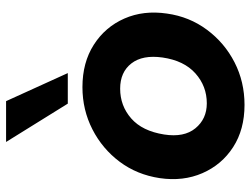

<svg xmlns="http://www.w3.org/2000/svg" viewBox="-114 -678 805 616"><g transform="rotate(-90 288.0 -370.5)"><path d="M259 12Q180 12 123.5 -24.5Q67 -61 40 -123Q13 -185 24 -260Q35 -333 76.5 -388.5Q118 -444 180.5 -476Q243 -508 316 -508Q395 -508 452 -471.5Q509 -435 536 -373.5Q563 -312 552 -237Q542 -165 500 -108.5Q458 -52 395.5 -20Q333 12 259 12ZM264 -109Q319 -109 360 -145.5Q401 -182 411 -251Q420 -315 392 -351Q364 -387 311 -387Q256 -387 215.5 -351.5Q175 -316 164 -246Q154 -182 184 -145.5Q214 -109 264 -109ZM263 -555 140 -753H271L361 -555Z"/></g></svg>

Font: Host Grotesk ExtraBold
Style: Italic
Weight: 800
Italic angle: -8°
Designer: Doğukan Karapınar
Foundry: Element Type
Version: Version 1.003; ttfautohint (v1.8.4.7-5d5b)